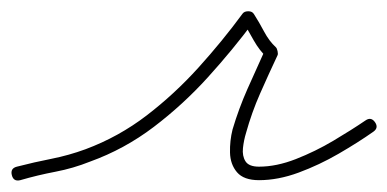

<svg xmlns="http://www.w3.org/2000/svg" viewBox="-26 -301 688 341"><path d="M10 19Q-2 22 -5 10Q-8 -2 4 -5Q35 -13 65.5 -19Q96 -25 126 -36Q185 -58 234.5 -96Q284 -134 326.5 -181Q369 -228 405 -277Q408 -281 415 -281Q422 -281 425 -276Q434 -262 443 -245Q452 -228 464 -217Q466 -215 467 -210Q468 -205 467 -203Q451 -169 436 -135Q421 -101 411 -65Q407 -52 405.5 -38Q404 -24 410 -14.5Q416 -5 434 -5Q465 -5 499.5 -18.5Q534 -32 566 -51Q598 -70 623 -87Q623 -87 623 -87Q623 -87 623 -87Q633 -94 640 -84Q647 -74 637 -67Q610 -48 575.5 -28Q541 -8 504.5 5.5Q468 19 434 19Q407 19 395 5Q383 -9 382.5 -30Q382 -51 387 -71Q398 -108 413.5 -143Q429 -178 445 -213Q446 -215 448 -206Q450 -197 448 -199Q435 -211 424.5 -229.5Q414 -248 405 -264Q403 -266 406.5 -267Q410 -268 415 -268Q419 -268 422.5 -266.5Q426 -265 425 -263Q387 -212 343 -163.5Q299 -115 247 -75.5Q195 -36 134 -14Q104 -2 72.5 4Q41 10 10 19Q10 19 10 19Q10 19 10 19Z"/></svg>

Font: FRB American Cursive Light
Style: Italic
Weight: 300
Italic angle: -25°
Version: Version 2.0;Modular Font Editor K font №1